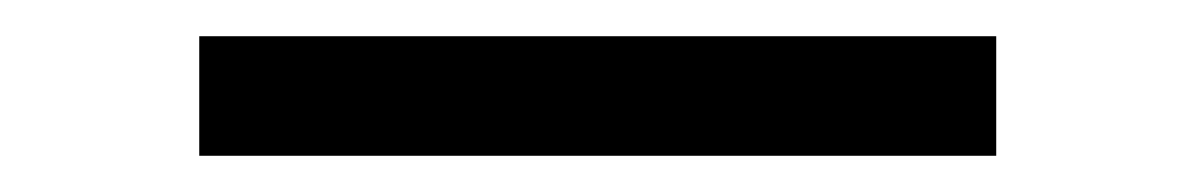

<svg xmlns="http://www.w3.org/2000/svg" viewBox="-20 122 660 106"><path d="M90 142H530V208H90Z"/></svg>

Font: Piazzolla 24pt Medium
Style: Regular
Weight: 500
Designer: Juan Pablo del Peral
Foundry: Huerta Tipografica
Version: Version 2.005